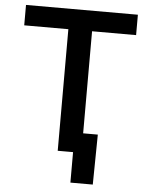

<svg xmlns="http://www.w3.org/2000/svg" viewBox="-59 -776 760 980"><g transform="rotate(5 321.0 -286.0)"><path d="M34.2 -623V-727.5H607.4V-623H381.8V0H260.3V-623ZM338.9 156.2V0H299.3V-100.1H457L453.6 156.2Z"/></g></svg>

Font: Inter Cardless Tabular Medium
Style: Regular
Weight: 500
Designer: Rasmus Andersson
Foundry: rsms
Version: Version 4.000;git-4fc901f